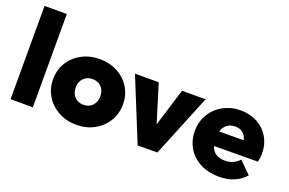

<svg xmlns="http://www.w3.org/2000/svg" viewBox="-94 -1064 2126 1410"><g transform="rotate(20 969.0 -358.5)"><path d="M225 0H51V-729H225Z M294 -246Q294 -318 329.5 -376Q365 -434 427.5 -467.5Q490 -501 567 -501Q644 -501 706.5 -468Q769 -435 804.5 -376.5Q840 -318 840 -246Q840 -173 804.5 -114.5Q769 -56 707 -22Q645 12 568 12Q491 12 428 -22Q365 -56 329.5 -114.5Q294 -173 294 -246ZM663 -245Q663 -290 636.5 -317.5Q610 -345 567 -345Q524 -345 497.5 -317Q471 -289 471 -244Q471 -200 497.5 -172Q524 -144 567 -144Q610 -144 636.5 -172Q663 -200 663 -245Z M1122 -193 1213 -489H1397L1198 -1L1044 0L845 -489H1031Z M1915 -190 1572 -188Q1583 -152 1611 -133Q1639 -114 1682 -114Q1752 -114 1795 -163L1886 -72Q1811 12 1682 12Q1600 12 1536.5 -20.5Q1473 -53 1437.5 -111.5Q1402 -170 1402 -245Q1402 -317 1437 -375.5Q1472 -434 1533 -467.5Q1594 -501 1669 -501Q1742 -501 1800 -469.5Q1858 -438 1890.5 -382Q1923 -326 1923 -256Q1923 -226 1915 -190ZM1572 -301 1763 -302Q1745 -376 1671 -376Q1634 -376 1608 -356.5Q1582 -337 1572 -301Z"/></g></svg>

Font: Outfit Extra Bold
Style: Regular
Weight: 800
Designer: Rodrigo Fuenzalida
Foundry: fragTYPE
Version: Version 1.000